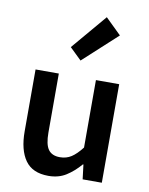

<svg xmlns="http://www.w3.org/2000/svg" viewBox="-99 -980 826 1065"><g transform="rotate(10 314.5 -447.5)"><path d="M248 14Q158 14 117 -44Q76 -102 76 -207V-555H207V-223Q207 -156 227.5 -127.5Q248 -99 293 -99Q329 -99 357 -117Q385 -135 416 -175V-555H547V0H439L429 -82H426Q389 -39 347 -12.5Q305 14 248 14ZM313 -647 247 -711 415 -909 504 -822Z"/></g></svg>

Font: Noto Sans JP Thin SemiBold
Style: Regular
Weight: 600
Version: Version 2.004-H2;hotconv 1.0.118;makeotfexe 2.5.65603